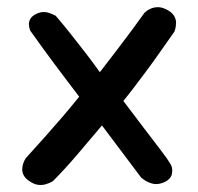

<svg xmlns="http://www.w3.org/2000/svg" viewBox="-20 -521 566 548"><path d="M64 -4Q52 -12 47.5 -21Q43 -30 43.5 -39Q44 -48 46.5 -55Q49 -62 51.5 -66Q54 -70 54 -70Q83 -102 108 -130Q133 -158 157 -186Q181 -214 206 -245Q187 -270 170 -292.5Q153 -315 136.5 -337Q120 -359 103 -382.5Q86 -406 66 -434Q66 -434 64.5 -439Q63 -444 62.5 -451Q62 -458 66 -466Q70 -474 81 -480Q92 -486 102 -486.5Q112 -487 120.5 -484Q129 -481 134 -478.5Q139 -476 139 -476Q158 -454 179.5 -427Q201 -400 223 -371.5Q245 -343 265 -315Q293 -351 315 -380Q337 -409 356 -434.5Q375 -460 392 -484Q392 -484 396.5 -488Q401 -492 409.5 -496Q418 -500 429.5 -500.5Q441 -501 455 -494Q471 -486 477 -475.5Q483 -465 482.5 -454.5Q482 -444 480 -437.5Q478 -431 478 -431Q454 -397 434 -368.5Q414 -340 396 -316Q378 -292 362.5 -271.5Q347 -251 332 -233Q363 -192 389.5 -157Q416 -122 436.5 -95.5Q457 -69 467 -52Q467 -52 469 -48Q471 -44 471.5 -37.5Q472 -31 470.5 -24Q469 -17 463 -10.5Q457 -4 444 1Q427 7 413 2.5Q399 -2 391 -8Q383 -14 383 -14L271 -163Q235 -120 199.5 -78.5Q164 -37 131 -4Q131 -4 125.5 -1Q120 2 110 5Q100 8 88.5 6.5Q77 5 64 -4Z"/></svg>

Font: Sour Gummy
Style: Regular
Weight: 400
Designer: Stefie Justprince
Foundry: Eifetstype
Version: Version 1.000